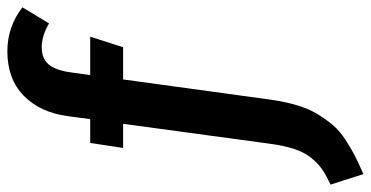

<svg xmlns="http://www.w3.org/2000/svg" viewBox="-332 -531 1012 524"><g transform="rotate(-90 174.0 -269.0)"><path d="M306.2 -661.1Q276.9 -661.1 260.7 -642.8Q244.6 -624.5 238.8 -584L231 -528.8H335.9L307.1 -439H219.2L164.1 -37.1Q158.2 3.9 148.4 36.4Q138.7 68.8 123.5 93.3Q108.4 117.7 93 135.3Q77.6 152.8 54 168.2Q30.3 183.6 10.7 193.6Q-8.8 203.6 -39.1 216.8L-67.9 127Q-42 115.2 -25.6 103.8Q-9.3 92.3 5.6 73.7Q20.5 55.2 29.5 27.6Q38.6 0 43.9 -40L98.1 -439H32.2L45.9 -528.8H110.8L119.1 -590.8Q129.4 -666 175 -710.4Q220.7 -754.9 295.9 -754.9Q362.8 -754.9 416 -713.9L372.1 -641.1Q338.9 -661.1 306.2 -661.1Z"/></g></svg>

Font: Fira Sans Compressed Medium
Style: Italic
Weight: 500
Width: 3
Italic angle: -8°
Designer: Carrois Corporate & Edenspiekermann AG
Foundry: Carrois Corporate GbR & Edenspiekermann AG
Version: Version 4.203;PS 004.203;hotconv 1.0.88;makeotf.lib2.5.64775